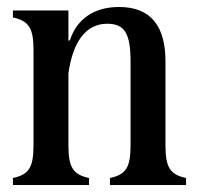

<svg xmlns="http://www.w3.org/2000/svg" viewBox="-20 -530 563 550"><path d="M17 0H235V-20C190 -30 176 -49 176 -114V-320C189 -412 227 -462 287 -462C338 -462 354 -433 354 -353V-114C354 -49 340 -30 295 -20V0H513V-20C468 -30 454 -49 454 -114V-354C454 -454 413 -510 321 -510C250 -510 200 -476 180 -414H176V-500H17V-480C62 -470 76 -451 76 -386V-114C76 -49 62 -30 17 -20Z"/></svg>

Font: RL Madena
Style: Regular
Weight: 400
Designer: I Kadek Wantara Putra
Foundry: Roughlines ID
Version: Version 1.000;Glyphs 3.1.2 (3151)